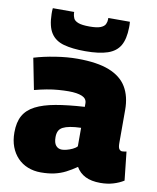

<svg xmlns="http://www.w3.org/2000/svg" viewBox="-87 -842 753 920"><g transform="rotate(10 289.5 -382.5)"><path d="M17 -157Q17 -207 35 -239Q53 -271 91 -290.5Q129 -310 187.5 -320.5Q246 -331 328 -336V-353Q328 -376 304.5 -386Q281 -396 239 -396Q218 -396 190.5 -394Q163 -392 133.5 -386.5Q104 -381 74 -373L44 -525Q90 -539 147 -548Q204 -557 254 -557Q350 -557 408.5 -534Q467 -511 494 -466Q521 -421 521 -355V-194Q521 -172 527 -164.5Q533 -157 541 -157Q546 -157 551.5 -158Q557 -159 562 -160L577 -21Q555 -7 526.5 1.5Q498 10 464 10Q420 10 391 -4.5Q362 -19 346 -47Q320 -29 294.5 -16Q269 -3 240 3.5Q211 10 174 10Q140 10 111 -1.5Q82 -13 61 -35Q40 -57 28.5 -87.5Q17 -118 17 -157ZM215 -169Q215 -141 226 -128Q237 -115 255 -115Q265 -115 278.5 -118.5Q292 -122 306 -128.5Q320 -135 328 -144V-234Q297 -233 275.5 -229Q254 -225 240.5 -218Q227 -211 221 -199Q215 -187 215 -169ZM283 -599Q221 -599 179 -610.5Q137 -622 116 -654Q95 -686 94 -747Q94 -754 94 -761Q94 -768 95 -775H199Q199 -774 199 -772.5Q199 -771 199 -768Q200 -756 205 -744.5Q210 -733 228 -726Q246 -719 283 -719Q319 -719 336.5 -726Q354 -733 359.5 -744.5Q365 -756 365 -768Q365 -771 365 -772.5Q365 -774 365 -775H470Q471 -768 471 -761Q471 -754 471 -747Q470 -691 451.5 -659Q433 -627 392 -613Q351 -599 283 -599Z"/></g></svg>

Font: Georama ExtraCondensed Thin ExtraBold
Style: Regular
Weight: 800
Version: Version 1.001